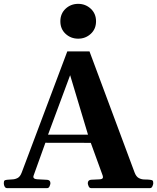

<svg xmlns="http://www.w3.org/2000/svg" viewBox="-25 -968 809 988"><path d="M11.2 0Q3.4 0 -1 -7.6Q-5.4 -15.1 -5.4 -24.9Q-5.4 -36.1 -1.7 -39.1Q2 -42 12.2 -43Q24.4 -44.4 38.8 -44.9Q53.2 -45.4 66.2 -52.4Q79.1 -59.4 86.9 -80.6L321.3 -703.6H435.5L667.5 -80.6Q675.8 -58.6 689.7 -51.5Q703.6 -44.4 719 -44.4Q734.4 -44.4 746.1 -43Q756.3 -42 760 -39.1Q763.7 -36.1 763.7 -24.9Q763.7 -19.5 759.5 -9.8Q755.4 0 747.1 0H443.5Q435.1 0 430.9 -9.8Q426.8 -19.5 426.8 -24.9Q426.8 -41 442.9 -43Q471.7 -44.4 488.3 -45.2Q504.9 -45.9 504.9 -56.8Q504.9 -60.1 503.4 -64.5L436 -250L460.4 -232.9L191.9 -233.4L216.3 -254.9L147.9 -64.5Q146.5 -61 146.5 -58.1Q146.5 -46.4 167.5 -45.4Q188.5 -44.4 218.3 -42.7Q234.4 -41 234.4 -24.9Q234.4 -19.5 230.2 -9.8Q226.1 0 217.8 0ZM220.7 -271 212.4 -274.9H444.3L429.2 -270.5L335.9 -581.1ZM377.4 -769Q339.4 -769 312.5 -793.9Q285.6 -818.8 285.6 -858.4Q285.6 -897.9 312.5 -923.1Q339.4 -948.2 377.4 -948.2Q415 -948.2 442.1 -923.1Q469.2 -897.9 469.2 -858.4Q469.2 -818.8 442.1 -793.9Q415 -769 377.4 -769Z"/></svg>

Font: Gelasio
Style: Regular
Weight: 400
Designer: Eben Sorkin
Foundry: Eben Sorkin
Version: Version 1.008